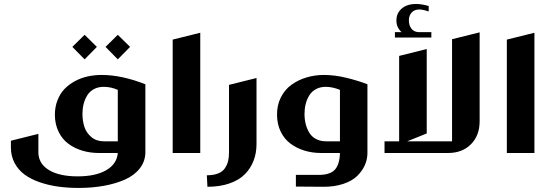

<svg xmlns="http://www.w3.org/2000/svg" viewBox="-20 -761 2746 955"><path d="M400.9 -587.9 461.9 -527.8 400.9 -465.8 339.8 -527.8ZM565.9 -587.9 627 -527.8 565.9 -465.8 504.9 -527.8ZM703.1 -341.8V-4.9Q703.1 40.5 675.8 75.9Q648.4 111.3 601.6 132.1Q554.7 152.8 496.3 163.3Q438 173.8 371.1 173.8Q316.4 173.8 268.1 167Q219.7 160.2 176.3 145Q132.8 129.9 101.8 106.9Q70.8 84 52.5 49.6Q34.2 15.1 34.2 -27.8V-61L170.9 -95.2V-3.9Q170.9 52.7 222.9 84.5Q274.9 116.2 366.2 116.2Q456.5 116.2 509 85.2Q561.5 54.2 565.9 0H472.2Q428.7 0 390.1 -11.5Q351.6 -22.9 320.8 -45.4Q290 -67.9 271.7 -105Q253.4 -142.1 252.9 -189Q252.9 -229 265.9 -262.2Q278.8 -295.4 300.8 -318.4Q322.8 -341.3 352.8 -357.4Q382.8 -373.5 416.3 -380.9Q449.7 -388.2 485.8 -388.2Q585.4 -388.2 703.1 -341.8ZM497.1 -58.1H565.9V-314Q531.2 -329.1 496.1 -329.1Q467.8 -329.1 446.5 -317.4Q425.3 -305.7 413.3 -285.6Q401.4 -265.6 395.8 -242.9Q390.1 -220.2 390.1 -194.8Q390.1 -159.2 399.9 -129.6Q409.7 -100.1 434.6 -79.1Q459.5 -58.1 497.1 -58.1Z M838.9 -564 976.1 -598.1V0H838.9Z M1119.1 -338.9 1255.9 -373V-44.9Q1255.9 0.5 1241.2 38.6Q1226.6 76.7 1197.5 106Q1168.5 135.3 1120.8 151.6Q1073.2 168 1011.7 168L1008.8 110.8Q1042 110.8 1064.7 101.8Q1087.4 92.8 1098.6 75.9Q1109.9 59.1 1114.5 40.5Q1119.1 22 1119.1 -2.9Z M1451.7 167V108.9H1565.9Q1622.1 108.9 1645.8 82.8Q1669.4 56.6 1670.9 0H1576.7Q1533.7 0 1495.1 -11.7Q1456.5 -23.4 1425.5 -46.1Q1394.5 -68.8 1376.5 -105.7Q1358.4 -142.6 1357.9 -189Q1357.4 -237.8 1377 -276.6Q1396.5 -315.4 1429.7 -339.4Q1462.9 -363.3 1504.2 -375.7Q1545.4 -388.2 1590.8 -388.2Q1645 -388.2 1703.9 -373.8Q1762.7 -359.4 1807.6 -341.8V0Q1807.6 31.2 1794.9 60.1Q1782.2 88.9 1757.1 113.8Q1731.9 138.7 1687.7 153.6Q1643.6 168.5 1586.9 168ZM1601.6 -58.1H1670.9V-314Q1633.3 -329.1 1600.6 -329.1Q1572.3 -329.1 1551 -317.4Q1529.8 -305.7 1517.8 -285.6Q1505.9 -265.6 1500.2 -242.7Q1494.6 -219.7 1494.6 -193.8Q1494.6 -167.5 1500.5 -144.3Q1506.3 -121.1 1518.3 -101.1Q1530.3 -81.1 1551.8 -69.6Q1573.2 -58.1 1601.6 -58.1Z M2061.5 -601.1H2125.5V-574.2H1944.3V-601.1H1977.5Q1951.7 -624 1951.7 -659.2Q1951.7 -695.3 1978 -718.3Q2004.4 -741.2 2049.3 -741.2Q2078.6 -741.2 2112.3 -731V-704.1Q2082 -713.9 2065.4 -713.9Q2041.5 -713.9 2027.6 -698.7Q2013.7 -683.6 2013.7 -659.2Q2013.7 -635.7 2025.9 -619.1Q2038.1 -602.5 2061.5 -601.1ZM1965.3 -482.9 2102.5 -517.1V-97.2L2005.4 -58.1H2228.5V-565.9L2365.7 -600.1V-158.2Q2365.7 -86.9 2322.5 -43.5Q2279.3 0 2208.5 0H1892.6V-58.1H1965.3Z M2501 -564 2638.2 -598.1V0H2501Z"/></svg>

Font: Wesal
Style: Regular
Weight: 700
Designer: Ahmed zaza
Foundry: Ahmed zaza
Version: Version 2.01